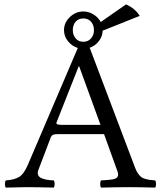

<svg xmlns="http://www.w3.org/2000/svg" viewBox="-20 -851 735 873"><path d="M263.2 -283.2H437L339.8 -549.8H337.9L237.8 -296.4Q234.4 -288.6 240.2 -285.9Q246.1 -283.2 263.2 -283.2ZM154.8 -79.1Q151.9 -71.8 151.6 -65.4Q151.4 -59.1 153.8 -54.4Q156.2 -49.8 159.9 -46.4Q163.6 -43 169.7 -40.5Q175.8 -38.1 181.4 -36.4Q187 -34.7 195.3 -33.4Q203.6 -32.2 209.7 -31.7Q215.8 -31.2 224.1 -30.8Q228.5 -26.4 228.5 -14.4Q228.5 -2.4 224.1 2Q149.9 0 96.2 0Q81.1 0 6.8 2Q2.4 -2.4 2.4 -14.4Q2.4 -26.4 6.8 -30.8Q44.9 -33.2 66.9 -46.4Q88.9 -59.6 106.9 -102.1L329.1 -622.1Q330.6 -626 334 -632.8Q307.1 -641.1 289.1 -663.6Q271 -686 271 -713.9Q271 -748 297.6 -773.4Q324.2 -798.8 358.9 -798.8Q383.3 -798.8 404.8 -785.6Q426.3 -772.5 438 -751L553.2 -831.1Q595.7 -811.5 615.2 -778.8L471.2 -721.2Q459 -715.8 446.8 -711.9Q446.3 -686 429.7 -664.3Q413.1 -642.6 387.7 -633.8L390.1 -627.9L595.2 -85.9Q600.6 -71.8 607.9 -61.8Q615.2 -51.8 621.6 -46.4Q627.9 -41 640.1 -37.6Q652.3 -34.2 658.4 -33.4Q664.6 -32.7 680.2 -31.2Q683.1 -30.8 685.1 -30.8Q689.5 -26.4 689.5 -14.4Q689.5 -2.4 685.1 2Q610.8 0 570.8 0Q514.2 0 439.9 2Q435.5 -2.4 435.5 -14.4Q435.5 -26.4 439.9 -30.8Q445.8 -31.2 455.3 -31.7Q464.8 -32.2 470.2 -32.7L483.4 -34.2Q491.2 -34.7 495.4 -35.9Q499.5 -37.1 504.6 -39.1Q509.8 -41 512 -43.7Q514.2 -46.4 515.9 -50.3Q517.6 -54.2 517.1 -59.6Q516.6 -64.9 514.2 -71.8L453.1 -241.2H245.1Q227.5 -241.2 220.7 -237.8Q213.9 -234.4 210 -224.1ZM358.9 -767.1Q336.4 -767.1 323.7 -752Q311 -736.8 311 -713.9Q311 -691.9 324 -676.5Q336.9 -661.1 358.9 -661.1Q380.9 -661.1 394 -676.5Q407.2 -691.9 407.2 -713.9Q407.2 -737.3 394 -752.2Q380.9 -767.1 358.9 -767.1Z"/></svg>

Font: Linux Libertine G
Style: Regular
Weight: 400
Designer: Philipp H. Poll
Foundry: Philipp H. Poll
Version: Version 4.7.5